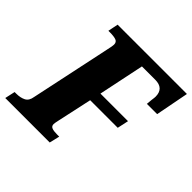

<svg xmlns="http://www.w3.org/2000/svg" viewBox="-204 -879 1044 1044"><g transform="rotate(45 318.5 -357.0)"><path d="M-10 -59H2Q35 -59 57 -70.5Q79 -82 84 -115L178 -558Q190 -611 190 -624Q190 -643 174 -649Q158 -655 126 -655H115L127 -714H660L623 -522H544L547 -555Q550 -575 550 -583Q550 -647 483 -647H381L326 -383H538L524 -318H312L269 -120Q263 -93 263 -86Q263 -70 276.5 -64.5Q290 -59 316 -59H333L319 0H-23Z"/></g></svg>

Font: Noto Serif NarrowBlack
Style: Italic
Weight: 900
Width: 4
Italic angle: -12°
Designer: Monotype Design Team
Foundry: Monotype Imaging Inc.
Version: Version 1.001